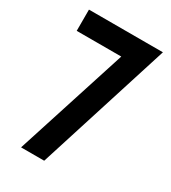

<svg xmlns="http://www.w3.org/2000/svg" viewBox="-173 -788 779 877"><g transform="rotate(30 216.0 -350.0)"><path d="M80 0 269 -588H34V-700H424L202 0Z"/></g></svg>

Font: Cabin Condensed
Style: Bold
Weight: 700
Width: 3
Designer: Pablo Impallari
Foundry: Pablo Impallari. http://www.impallari.com Igino Marini. http://www.ikern.com
Version: Version 3.001; ttfautohint (v1.8.3)